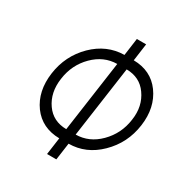

<svg xmlns="http://www.w3.org/2000/svg" viewBox="-222 -1014 1259 1326"><g transform="rotate(30 407.0 -351.0)"><path d="M528 -633Q634 -632 691 -551Q721 -509 732 -459Q743 -409 734 -350Q718 -232 635 -149Q554 -68 448 -67ZM453 -633 373 -67Q267 -68 210 -149Q151 -233 168 -350Q184 -469 266 -551Q347 -632 453 -633ZM484 -850 465 -712Q326 -710 220 -606Q114 -501 93 -350Q72 -198 148 -93Q224 10 363 12L344 148H418L437 12Q575 11 680 -92Q788 -197 809 -350Q830 -501 753 -607Q678 -710 539 -712L558 -850Z"/></g></svg>

Font: Unageo
Style: Regular-Italic
Weight: 400
Designer: Richard Sepsi
Foundry: Richard Sepsi
Version: Version 2.000